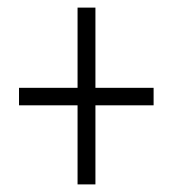

<svg xmlns="http://www.w3.org/2000/svg" viewBox="-20 -606 455 505"><path d="M231 -375V-586H184V-375H30V-329H184V-121H231V-329H384V-375Z"/></svg>

Font: Noto Sans UI Condensed Light
Style: Regular
Weight: 300
Width: 3
Designer: Monotype Design Team
Foundry: Monotype Imaging Inc.
Version: Version 1.901